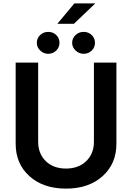

<svg xmlns="http://www.w3.org/2000/svg" viewBox="-20 -1094 773 1125"><path d="M315.9 -954.6 416 -1074.2H538.6L413.1 -954.6ZM470.2 -778.8Q442.9 -778.8 422.9 -797.9Q402.8 -816.9 402.8 -842.8Q402.8 -870.1 422.6 -888.7Q442.4 -907.2 470.2 -907.2Q498 -907.2 517.3 -888.7Q536.6 -870.1 536.6 -842.8Q536.6 -816.4 517.3 -797.6Q498 -778.8 470.2 -778.8ZM262.2 -778.8Q235.4 -778.8 215.6 -797.9Q195.8 -816.9 195.8 -842.8Q195.8 -870.1 215.3 -888.7Q234.9 -907.2 262.2 -907.2Q290.5 -907.2 309.6 -888.7Q328.6 -870.1 328.6 -842.8Q328.6 -816.4 309.3 -797.6Q290 -778.8 262.2 -778.8ZM530.3 -727.1H662.1V-252Q662.1 -134.3 580.8 -61.5Q499.5 11.2 366.7 11.2Q233.9 11.2 152.8 -61.5Q71.8 -134.3 71.8 -252V-727.1H203.6V-263.2Q203.6 -193.8 248 -150.1Q292.5 -106.4 366.7 -106.4Q440.4 -106.4 485.4 -150.1Q530.3 -193.8 530.3 -263.2Z"/></svg>

Font: Interop SemBd
Style: Regular
Weight: 600
Designer: Rasmus Andersson, Google, Jang Haemin
Foundry: jhaemin
Version: Version 1.007